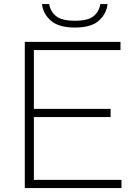

<svg xmlns="http://www.w3.org/2000/svg" viewBox="-20 -952 688 972"><path d="M105.5 0V-740H590V-698.5H151.5V-401H540V-359.5H151.5V-41.5H595V0ZM359.5 -812.5Q277.5 -812.5 237.8 -847.2Q198 -882 192.5 -931.5H229Q235 -894 263.8 -870.5Q292.5 -847 359.5 -847Q426.5 -847 454.2 -870.5Q482 -894 488 -931.5H524.5Q519 -881.5 480 -847Q441 -812.5 359.5 -812.5Z"/></svg>

Font: Encode Sans Exp XLt
Style: Regular
Weight: 200
Width: 7
Designer: Multiple Designers
Foundry: Impallari Type
Version: Version 3.002; ttfautohint (v1.8.3) -l 8 -r 50 -G 200 -x 14 